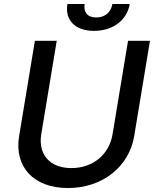

<svg xmlns="http://www.w3.org/2000/svg" viewBox="-20 -932 778 964"><path d="M622.9 -727.3 545.1 -257.8C529.1 -159.1 449.2 -88.1 338.4 -88.1C227.6 -88.1 171.2 -159.1 187.1 -257.8L264.9 -727.3H155.2L76 -248.9C50.8 -96.2 146.7 12.1 321.4 12.1C495.7 12.1 628.6 -96.2 653.8 -248.9L733 -727.3ZM318.5 -911.9C305 -832 356.2 -777 451.7 -777C548.3 -777 618.3 -832 631.4 -911.9H544.4C538 -876.1 513.1 -844.5 463.4 -844.5C413 -844.5 399.1 -876.4 405.2 -911.9Z"/></svg>

Font: Margiela Sans Medium
Style: Italic
Weight: 500
Italic angle: -9.39999°
Designer: Stefan Endress, Andreas Faust
Version: Version 1.100;FEAKit 1.0